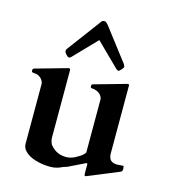

<svg xmlns="http://www.w3.org/2000/svg" viewBox="-109 -807 804 908"><g transform="rotate(15 293.0 -353.0)"><path d="M392 13C394.5 12.4 400.1 10 401 10L549 -51C552 -52 554 -55 556 -58C556 -62 557 -64 557 -65C557 -67 557 -70 556 -74C556 -79 555 -81 554 -81L525 -79C494.9 -79 483 -91.4 481 -119V-456C482 -459 480 -460 477 -460H470C468 -459 466 -459 464 -458L315 -416C309.3 -414.1 308 -412.1 308 -405C308 -402 309 -400 310 -398C311 -398 313 -397 316 -396H324C326 -395 329 -395 331 -394C348.2 -390.2 365.9 -376.1 368 -357V-96C364 -90 358 -84 352 -79C332.3 -66.7 311.3 -51 281 -51C241.6 -51 217.4 -68.8 200 -92C196 -102 193 -112 193 -123V-452C193 -457 191 -460 188 -460H182C180 -459 178 -459 176 -458L27 -416C21.6 -414.2 20 -410.8 20 -404C20 -398.4 22.4 -396 28 -396C30 -395 32 -395 35 -395C56.4 -395 77.7 -376.9 80 -356V-62C80 -49 85 -37 94 -28C118.4 -0.8 169.9 13 221 13C245.7 13 263.5 6.3 280 -2C287 -4 294 -6 301 -9L379 -47C379 -48 379 -48 380 -48H382C385 -48 386 -47 387 -46V1C387 5.5 387.8 13 392 13ZM290 -626 404 -514C405 -513 407 -512 410 -510C412 -510 414 -509 415 -509C416 -509 418 -510 420 -512L428 -520C431.8 -523.8 437 -531.1 437 -535C436 -538 434 -542 431 -547L310 -705C307 -708 304 -712 301 -714C298 -718 294 -719 290 -719C284 -719 275.8 -714.5 274 -709L154 -548C150.5 -542.7 149 -542.3 149 -535C149 -530.1 153 -524 157 -520L165 -512C168 -510 170 -509 171 -509C172 -509 174 -510 176 -510C179 -511 181 -513 182 -514Z"/></g></svg>

Font: fbb
Style: Bold
Weight: 400
Designer: David J. Perry, Michael Sharpe
Version: Version 1.045